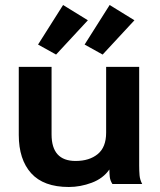

<svg xmlns="http://www.w3.org/2000/svg" viewBox="-20 -735 640 767"><path d="M255 12Q154 12 104.5 -43Q55 -98 55 -196V-468H186V-198Q186 -92 282 -92Q337 -92 370.5 -119.5Q404 -147 404 -205V-468H536V-74Q536 -52 537.5 -34.5Q539 -17 548 0H429Q420 -14 418.5 -28.5Q417 -43 417 -58Q392 -22 346.5 -5Q301 12 255 12ZM390 -517 318 -557 418 -715 517 -654ZM204 -517 132 -557 232 -715 331 -654Z"/></svg>

Font: Inconsolata Expanded ExtraBold
Style: Regular
Weight: 800
Width: 7
Monospace: yes
Designer: Raph Levien, Cyreal, Brenton Simpson
Foundry: Raph Levien, Cyreal, Google
Version: Version 3.001; ttfautohint (v1.8.2.53-6de2)